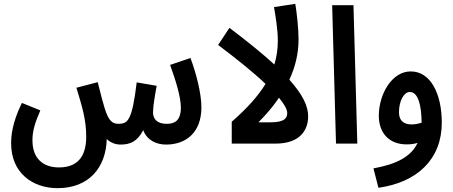

<svg xmlns="http://www.w3.org/2000/svg" viewBox="-20 -748 2361 1000"><path d="M280 232C442 232 532 126 536 -24C555 -5 581 5 608 5C657 5 695 -10 726 -70C747 -14 799 5 845 5C948 5 1029 -57 1029 -189C1029 -261 1002 -366 972 -446L866 -410C897 -324 922 -241 922 -188C922 -118 888 -103 849 -103C794 -103 777 -132 777 -163C777 -195 788 -258 796 -301L692 -319C668 -120 646 -104 598 -103C564 -103 545 -119 524 -188C517 -210 508 -244 489 -320L378 -291C408 -192 429 -125 429 -36C429 47 400 124 287 124C205 124 149 78 149 -17C149 -63 160 -104 190 -173L94 -212C43 -108 38 -40 38 -1C38 152 149 232 280 232Z M1427 -536C1427 -493 1421 -452 1409 -412C1350 -466 1273 -529 1175 -603L1116 -514C1210 -443 1298 -373 1363 -311C1324 -247 1266 -183 1187 -114V0H1415C1545 0 1585 -73 1585 -142C1585 -193 1559 -253 1487 -333C1518 -399 1535 -469 1535 -544C1535 -601 1525 -687 1518 -728L1407 -711C1415 -667 1427 -594 1427 -536ZM1326 -111C1367 -152 1403 -194 1433 -239C1460 -206 1476 -179 1476 -159C1476 -132 1460 -111 1390 -111Z M1730 0H1841L1821 -721H1710Z M1951 230C2152 202 2281 82 2281 -109C2281 -262 2221 -376 2120 -376C2021 -377 1953 -257 1953 -145C1953 -58 2004 4 2098 4C2118 4 2137 2 2155 -4C2122 67 2047 107 1925 129ZM2058 -163C2058 -224 2085 -269 2114 -269C2157 -269 2175 -203 2176 -109C2158 -103 2140 -100 2123 -100C2087 -100 2058 -116 2058 -163Z"/></svg>

Font: Noto Sans Arabic UI XCn SmBd
Style: Regular
Weight: 600
Width: 2
Designer: Monotype Design Team, Nadine Chahine and Nizar Qandah
Foundry: Monotype Imaging Inc.
Version: Version 2.010